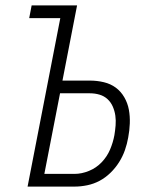

<svg xmlns="http://www.w3.org/2000/svg" viewBox="-20 -690 590 710"><path d="M82 0 203 -623H88L97 -670H265L211 -392H312Q339 -392 364 -386Q389 -380 408 -366Q427 -352 439.5 -330.5Q452 -309 456.5 -284.5Q461 -260 460 -233.5Q459 -207 454 -181Q450 -158 442 -135Q434 -112 420.5 -90.5Q407 -69 388.5 -51Q370 -33 348.5 -21.5Q327 -10 303 -5Q279 0 256 0ZM144 -47H256Q282 -47 309 -58Q336 -69 356 -90Q376 -111 387 -137Q398 -163 403 -190Q406 -208 407.5 -226.5Q409 -245 406.5 -262.5Q404 -280 397 -296Q390 -312 377.5 -323.5Q365 -335 348 -340Q331 -345 313 -345H202Z"/></svg>

Font: Lode Dark Term
Style: Italic
Weight: 400
Italic angle: -11°
Monospace: yes
Designer: Belleve Invis
Foundry: Belleve Invis
Version: Version 29.2.0